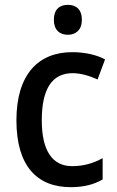

<svg xmlns="http://www.w3.org/2000/svg" viewBox="-20 -765 483 795"><path d="M261 -745C227 -745 203 -726 203 -683C203 -641 227 -621 261 -621C294 -621 319 -641 319 -683C319 -726 295 -745 261 -745ZM273 10C327 10 369 -1 405 -22V-110C368 -90 328 -77 279 -77C196 -77 153 -142 153 -267C153 -396 195 -462 281 -462C314 -462 351 -451 384 -436L415 -519C382 -537 334 -549 279 -549C138 -549 48 -456 48 -267C48 -78 133 10 273 10Z"/></svg>

Font: Noto Sans Myanmar SemiCondensed Medium
Style: Regular
Weight: 500
Width: 4
Designer: Monotype Design Team
Foundry: Monotype Imaging Inc.
Version: Version 2.107